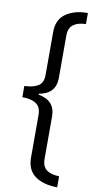

<svg xmlns="http://www.w3.org/2000/svg" viewBox="-119 -914 625 1230"><g transform="rotate(10 194.0 -299.0)"><path d="M348 268Q256 267 203 228Q150 189 150 109V-168Q150 -219 118.5 -240.5Q87 -262 28 -262V-335Q87 -337 118.5 -357.5Q150 -378 150 -428V-708Q150 -788 205 -827Q260 -866 348 -866V-794Q296 -793 266.5 -771Q237 -749 237 -700V-424Q237 -321 128 -302V-296Q237 -277 237 -174V103Q237 152 266 173.5Q295 195 348 196Z"/></g></svg>

Font: Noto Sans Telugu UI
Style: Regular
Weight: 400
Designer: Jelle Bosma - Monotype Design Team
Foundry: Monotype Imaging Inc.
Version: Version 2.005; ttfautohint (v1.8.4.7-5d5b)